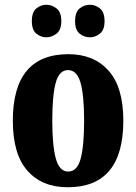

<svg xmlns="http://www.w3.org/2000/svg" viewBox="-20 -778 573 808"><path d="M265 10Q157 10 95.5 -59.5Q34 -129 34 -270Q34 -550 268 -550Q375 -550 437 -480.5Q499 -411 499 -270Q499 10 265 10ZM267 -56Q305 -56 319.5 -110.5Q334 -165 334 -270Q334 -376 319 -429.5Q304 -483 266 -483Q229 -483 214.5 -429.5Q200 -376 200 -270Q200 -165 215 -110.5Q230 -56 267 -56ZM359 -621Q334 -621 315 -636.5Q296 -652 296 -689Q296 -727 315 -742.5Q334 -758 359 -758Q381 -758 400.5 -742.5Q420 -727 420 -689Q420 -652 400.5 -636.5Q381 -621 359 -621ZM175 -621Q152 -621 133 -636.5Q114 -652 114 -689Q114 -727 133 -742.5Q152 -758 175 -758Q198 -758 218 -742.5Q238 -727 238 -689Q238 -652 218 -636.5Q198 -621 175 -621Z"/></svg>

Font: Noto Serif Tamil ExtraCondensed Black
Style: Regular
Weight: 900
Width: 2
Designer: Indian Type Foundry, Tom Grace, and the Monotype Design Team
Foundry: Monotype Imaging Inc.
Version: Version 2.004; ttfautohint (v1.8.4.7-5d5b)